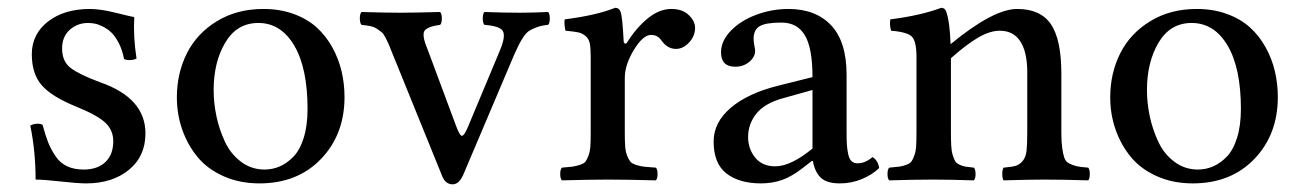

<svg xmlns="http://www.w3.org/2000/svg" viewBox="-20 -463 3354 495"><path d="M58.1 -139.2Q66.4 -144 77.1 -144Q85.4 -144 89.8 -141.1Q97.2 -113.3 104.2 -95.7Q111.3 -78.1 123 -60.5Q134.8 -43 152.8 -34.4Q170.9 -25.9 195.8 -25.9Q231.4 -25.9 251.7 -45.2Q272 -64.5 272 -99.1Q272 -127 252 -146.2Q231.9 -165.5 176.8 -188Q113.8 -213.4 87.9 -242.9Q62 -272.5 62 -323.2Q62 -375 103.8 -407.5Q145.5 -439.9 211.9 -439.9Q238.8 -439.9 279.1 -429.9Q319.3 -419.9 326.2 -418.9Q323.2 -369.6 332 -312Q324.2 -308.1 314 -308.1Q304.2 -308.1 299.8 -311Q295.4 -334 286.4 -351.6Q277.3 -369.1 267.6 -378.7Q257.8 -388.2 245.6 -394.3Q233.4 -400.4 224.4 -402.1Q215.3 -403.8 207 -403.8Q179.7 -403.8 159.9 -386.2Q140.1 -368.7 140.1 -337.9Q140.1 -304.7 162.1 -287.8Q184.1 -271 237.8 -251Q355 -210.4 355 -119.1Q355 -60.1 312.3 -25.1Q269.5 9.8 202.1 9.8Q180.7 9.8 136.7 4.9Q92.8 0 71.8 0Q71.8 -72.3 58.1 -139.2Z M436 -211.9Q436 -274.4 461.9 -325.7Q487.8 -377 539.3 -408.4Q590.8 -439.9 659.2 -439.9Q701.7 -439.9 737.1 -427Q772.5 -414.1 796.4 -392.3Q820.3 -370.6 836.7 -341.1Q853 -311.5 860.6 -279.3Q868.2 -247.1 868.2 -212.9Q868.2 -116.2 807.6 -53.2Q747.1 9.8 648.9 9.8Q597.7 9.8 556.2 -8.8Q514.6 -27.3 489 -58.6Q463.4 -89.8 449.7 -129.2Q436 -168.5 436 -211.9ZM646 -403.8Q590.8 -403.8 560.8 -353.3Q530.8 -302.7 530.8 -231Q530.8 -197.3 538.1 -162.8Q545.4 -128.4 560.3 -96.9Q575.2 -65.4 601.8 -45.7Q628.4 -25.9 662.1 -25.9Q682.1 -25.9 700.7 -33.7Q719.2 -41.5 736.1 -58.6Q752.9 -75.7 762.9 -107.4Q772.9 -139.2 772.9 -182.1Q772.9 -287.6 738.5 -345.7Q704.1 -403.8 646 -403.8Z M1229 -398.9Q1224.6 -403.3 1224.6 -415.5Q1224.6 -427.7 1229 -432.1Q1278.8 -430.2 1321.8 -430.2Q1353 -430.2 1393.1 -432.1Q1397.5 -427.7 1397.5 -415.5Q1397.5 -403.3 1393.1 -398.9Q1377 -397.5 1364.7 -393.1Q1352.5 -388.7 1344.7 -383.8Q1336.9 -378.9 1329.6 -367.9Q1322.3 -356.9 1318.4 -349.1Q1314.5 -341.3 1306.6 -324.2L1173.8 -11.2Q1163.1 12.2 1147 12.2Q1128.4 12.2 1120.1 -8.8L991.7 -325.2Q984.9 -342.8 982.4 -348.4Q980 -354 974.4 -365Q968.8 -376 964.6 -379.4Q960.4 -382.8 952.6 -388.2Q944.8 -393.6 935.3 -395.5Q925.8 -397.5 912.1 -398.9Q907.7 -403.3 907.7 -415.5Q907.7 -427.7 912.1 -432.1Q973.6 -430.2 1009.8 -430.2Q1046.4 -430.2 1114.7 -432.1Q1119.1 -427.7 1119.1 -415.5Q1119.1 -403.3 1114.7 -398.9Q1078.1 -394 1073.2 -381.1Q1068.4 -368.2 1083 -334L1154.8 -141.1Q1165 -112.8 1170.9 -112.8Q1176.8 -112.8 1187 -137.2L1268.1 -331.1Q1284.2 -369.1 1276.6 -382.6Q1269 -396 1229 -398.9Z M1590.8 -262.2V-120.1Q1590.8 -98.6 1591.8 -85.2Q1592.8 -71.8 1596.9 -61.5Q1601.1 -51.3 1605 -46.4Q1608.9 -41.5 1620.1 -37.8Q1631.3 -34.2 1640.9 -33.2Q1650.4 -32.2 1670.9 -30.8Q1675.3 -26.4 1675.3 -14.4Q1675.3 -2.4 1670.9 2Q1598.6 0 1546.9 0Q1502.9 0 1428.7 2Q1424.3 -2.4 1424.3 -14.4Q1424.3 -26.4 1428.7 -30.8Q1447.3 -32.2 1456.1 -33.4Q1464.8 -34.7 1475.3 -38.1Q1485.8 -41.5 1489.5 -46.4Q1493.2 -51.3 1497.1 -61.5Q1501 -71.8 1502 -85.2Q1502.9 -98.6 1502.9 -120.1V-315.9Q1502.9 -338.4 1500.7 -350.3Q1498.5 -362.3 1490.2 -369.6Q1481.9 -377 1471.4 -379.4Q1460.9 -381.8 1438 -383.8Q1436.5 -388.7 1435.5 -398.4Q1434.6 -408.2 1436 -413.1Q1517.1 -423.3 1565.9 -442.9Q1576.2 -442.9 1579.6 -433.1Q1584.5 -423.3 1587.9 -356.9Q1587.9 -352.5 1591.1 -350.8Q1594.2 -349.1 1597.7 -355Q1620.1 -391.1 1649.9 -415.5Q1679.7 -439.9 1710.9 -439.9Q1739.3 -439.9 1755.6 -424.3Q1772 -408.7 1772 -391.1Q1772 -370.1 1756.6 -353.5Q1741.2 -336.9 1722.7 -336.9Q1700.7 -336.9 1685.1 -358.9Q1675.3 -373 1658.7 -373Q1637.7 -373 1614.3 -334.5Q1590.8 -295.9 1590.8 -262.2Z M2074.7 -80.1V-231L1999.5 -210Q1951.2 -196.8 1929.9 -169.9Q1908.7 -143.1 1908.7 -109.9Q1908.7 -79.1 1927 -56.6Q1945.3 -34.2 1978.5 -34.2Q2019 -34.2 2074.7 -80.1ZM2075.7 -47.9H2072.8L2050.8 -30.8Q2021.5 -7.8 1996.3 1Q1971.2 9.8 1941.9 9.8Q1885.7 9.8 1852.8 -15.9Q1819.8 -41.5 1819.8 -98.1Q1819.8 -147.5 1864 -185.1Q1908.2 -222.7 1986.8 -242.2L2074.7 -264.2Q2074.7 -338.9 2055.2 -371.8Q2035.6 -404.8 1994.6 -404.8Q1954.1 -404.8 1938.5 -395.5Q1922.9 -386.2 1922.9 -362.8Q1922.9 -355.5 1924.8 -345.7Q1926.8 -335.9 1926.8 -332Q1926.8 -316.4 1911.9 -303.7Q1897 -291 1875.5 -291Q1838.9 -291 1838.9 -328.1Q1838.9 -357.4 1864 -383.5Q1889.2 -409.7 1929.4 -424.8Q1969.7 -439.9 2012.7 -439.9Q2083 -439.9 2122.8 -397.7Q2162.6 -355.5 2162.6 -270V-124Q2162.6 -103 2163.3 -90.8Q2164.1 -78.6 2166.7 -65.9Q2169.4 -53.2 2175.3 -47.6Q2181.2 -42 2190.9 -42Q2210.9 -42 2229.5 -58.1Q2243.7 -49.3 2246.6 -29.8Q2228.5 -12.2 2201.7 -1.2Q2174.8 9.8 2145.5 9.8Q2111.3 9.8 2095.9 -5.1Q2080.6 -20 2075.7 -47.9Z M2716.3 -272.9V-122.1Q2716.3 -96.7 2718.5 -81.3Q2720.7 -65.9 2724.1 -55.9Q2727.5 -45.9 2737.1 -41.3Q2746.6 -36.6 2756.1 -34.4Q2765.6 -32.2 2785.6 -30.8Q2789.6 -26.4 2789.6 -14.4Q2789.6 -2.4 2785.6 2Q2721.2 0 2672.4 0Q2631.8 0 2567.4 2Q2564 -2.4 2564 -14.4Q2564 -26.4 2567.4 -30.8Q2588.9 -32.7 2598.4 -35.4Q2607.9 -38.1 2616.2 -47.6Q2624.5 -57.1 2626.5 -73.7Q2628.4 -90.3 2628.4 -122.1V-276.9Q2628.4 -328.6 2610.6 -356.2Q2592.8 -383.8 2557.6 -383.8Q2532.7 -383.8 2503.2 -366.9Q2473.6 -350.1 2431.6 -313V-122.1Q2431.6 -101.1 2432.4 -87.2Q2433.1 -73.2 2436.3 -63Q2439.5 -52.7 2442.6 -47.4Q2445.8 -42 2453.9 -38.3Q2461.9 -34.7 2469.2 -33.4Q2476.6 -32.2 2490.7 -30.8Q2495.1 -26.4 2495.1 -14.4Q2495.1 -2.4 2490.7 2Q2426.3 0 2387.7 0Q2336.9 0 2272.5 2Q2268.1 -2.4 2268.1 -14.4Q2268.1 -26.4 2272.5 -30.8Q2289.6 -32.2 2298.6 -33.4Q2307.6 -34.7 2317.1 -38.3Q2326.7 -42 2330.3 -47.4Q2334 -52.7 2337.6 -63.2Q2341.3 -73.7 2342 -87.2Q2342.8 -100.6 2342.8 -122.1V-315.9Q2342.8 -355.5 2331.5 -367.9Q2320.3 -380.4 2277.3 -383.8Q2272.9 -399.9 2275.4 -413.1Q2353.5 -422.9 2406.7 -442.9Q2416 -442.9 2419.4 -433.1Q2428.7 -407.7 2430.7 -349.1Q2541 -439.9 2602.5 -439.9Q2662.6 -439.9 2689.5 -400.4Q2716.3 -360.8 2716.3 -272.9Z M2842.3 -211.9Q2842.3 -274.4 2868.2 -325.7Q2894 -377 2945.6 -408.4Q2997.1 -439.9 3065.4 -439.9Q3107.9 -439.9 3143.3 -427Q3178.7 -414.1 3202.6 -392.3Q3226.6 -370.6 3242.9 -341.1Q3259.3 -311.5 3266.8 -279.3Q3274.4 -247.1 3274.4 -212.9Q3274.4 -116.2 3213.9 -53.2Q3153.3 9.8 3055.2 9.8Q3003.9 9.8 2962.4 -8.8Q2920.9 -27.3 2895.3 -58.6Q2869.6 -89.8 2856 -129.2Q2842.3 -168.5 2842.3 -211.9ZM3052.2 -403.8Q2997.1 -403.8 2967 -353.3Q2937 -302.7 2937 -231Q2937 -197.3 2944.3 -162.8Q2951.7 -128.4 2966.6 -96.9Q2981.4 -65.4 3008.1 -45.7Q3034.7 -25.9 3068.4 -25.9Q3088.4 -25.9 3106.9 -33.7Q3125.5 -41.5 3142.3 -58.6Q3159.2 -75.7 3169.2 -107.4Q3179.2 -139.2 3179.2 -182.1Q3179.2 -287.6 3144.8 -345.7Q3110.4 -403.8 3052.2 -403.8Z"/></svg>

Font: Common Serif News
Style: Regular
Weight: 450
Designer: Philipp H. Poll, Khaled Hosny
Foundry: Stefan Peev, Context Ltd.
Version: Version 1.026